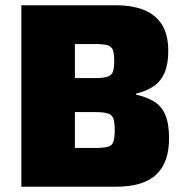

<svg xmlns="http://www.w3.org/2000/svg" viewBox="-20 -708 704 728"><path d="M61 0V-688H419Q483 -688 527.5 -669.5Q572 -651 595 -613Q618 -575 618 -515Q618 -466 604.5 -433.5Q591 -401 564 -382Q537 -363 496 -353V-349Q537 -340 565 -322.5Q593 -305 607 -272Q621 -239 621 -183Q621 -139 609.5 -105Q598 -71 574 -47.5Q550 -24 511.5 -12Q473 0 418 0ZM264 -147H342Q373 -147 389 -151.5Q405 -156 410 -170.5Q415 -185 415 -214Q415 -243 410 -258Q405 -273 389 -278Q373 -283 342 -283H264ZM264 -412H341Q371 -412 387 -417Q403 -422 408 -436Q413 -450 413 -476Q413 -505 408 -518.5Q403 -532 387.5 -536.5Q372 -541 341 -541H264Z"/></svg>

Font: Saira Thin ExtraBold
Style: Regular
Weight: 800
Version: Version 1.101